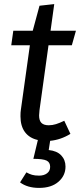

<svg xmlns="http://www.w3.org/2000/svg" viewBox="-20 -677 395 938"><path d="M173 -139Q171 -119 171 -113Q171 -88 182.5 -76.5Q194 -65 218 -65Q236 -65 253.5 -70.5Q271 -76 294 -87L324 -23Q277 6 225 11L218 56Q258 60 279 82Q300 104 300 137Q300 181 265.5 211Q231 241 171 241Q114 241 78 214L109 165Q123 173 136.5 177Q150 181 171 181Q195 181 210 169.5Q225 158 225 138Q225 116 207.5 107.5Q190 99 143 99L165 7Q124 -2 102 -31.5Q80 -61 80 -109Q80 -130 82 -141L126 -456H35L45 -527H140L173 -649L245 -657L227 -527H351L331 -456H217Z"/></svg>

Font: Fira Sans
Style: Italic
Weight: 400
Italic angle: -8°
Designer: bBox Type GmbH & Carrois Corporate GbR & Edenspiekermann AG
Foundry: bBox Type GmbH & Carrois Corporate GbR & Edenspiekermann AG
Version: Version 4.301